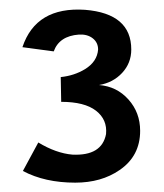

<svg xmlns="http://www.w3.org/2000/svg" viewBox="-20 -655 351 411"><path d="M141 -264Q76 -264 29 -289L62 -350Q100 -327 135 -324Q198 -321 207 -368Q210 -399 185.5 -418Q161 -437 111 -437L110 -490Q139 -493 162 -507Q188 -523 190 -549Q190 -564 178.5 -573Q167 -582 149 -581Q107 -578 95 -545L28 -554Q57 -641 162 -634Q261 -626 261 -549Q261 -520 241.5 -499Q222 -478 192 -473Q230 -470 255 -442Q280 -414 280 -375Q280 -321 236 -291Q197 -264 141 -264Z"/></svg>

Font: GFS Neohellenic Rg
Style: Bold
Weight: 700
Designer: Designed by Takis Katsoulidis and George D. Matthiopoulos.
Foundry: Designed by Takis Katsoulidis and George D. Matthiopoulos.
Version: Version 1.0